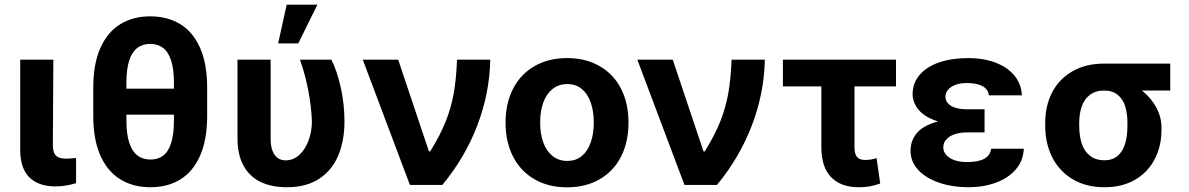

<svg xmlns="http://www.w3.org/2000/svg" viewBox="-20 -783 5033 813"><path d="M205.9 -530.3 203.8 -164.9Q204.4 -144.6 210.7 -132.8Q217 -121 229.3 -116.1Q241.6 -111.3 260.4 -111.3Q275.4 -111.3 294.1 -113.4Q299.5 -114.2 302.1 -114.2V-7.4Q282 -1.2 260.4 2.5Q238.8 6.3 215.2 6.3Q144.2 6.3 105.2 -31.1Q66.1 -68.4 65.6 -147.9V-530.3Z M795.9 -297.4H445.2V-407.6H795.9ZM617 9.8Q544.1 9.8 489.6 -23.5Q435.1 -56.8 405 -124.4Q374.9 -191.9 374.9 -292.4V-412.1Q374.9 -512 405 -579.7Q435.1 -647.4 489.4 -680.6Q543.7 -713.8 616 -713.8Q689.2 -713.8 743.2 -680.8Q797.3 -647.9 827.2 -580.2Q857.2 -512.5 857.2 -412.1V-292.4Q857.2 -191.9 827.5 -124.4Q797.8 -56.8 744.1 -23.5Q690.3 9.8 617 9.8ZM616 -597.1Q583.2 -597.1 560.7 -579.5Q538.2 -561.8 526.7 -525.5Q515.2 -489.3 515.2 -433.2V-273.9Q515.2 -216.7 526.9 -180Q538.6 -143.3 561.3 -125.4Q584 -107.4 617 -107.4Q649.2 -107.4 671.1 -124.1Q693.1 -140.7 704.8 -177.9Q716.5 -215 716.5 -273.9V-433.2Q716.5 -490.9 704.3 -527.5Q692.2 -564 670 -580.6Q647.8 -597.1 616 -597.1Z M1126 -530.3V-196.4Q1126 -163.4 1134.5 -142.9Q1143.1 -122.4 1157.1 -113.2Q1171.2 -104 1189.4 -104Q1222.4 -104 1247.8 -127.5Q1273.1 -151.1 1286.9 -189.1Q1300.7 -227.1 1300.7 -269.5Q1298.6 -331.8 1285.1 -401.2Q1271.6 -470.5 1250.1 -530.3H1382.9Q1406.9 -484.8 1422.7 -413.3Q1438.6 -341.9 1438.6 -269.5Q1438.6 -188.4 1412.8 -125.7Q1387 -63 1332.4 -26.6Q1277.8 9.8 1194 9.8Q1129.9 9.8 1083 -12.8Q1036.2 -35.5 1010.9 -81.9Q985.6 -128.3 985.6 -198.3V-530.3ZM1193.9 -763.1H1323.9L1243 -599.2H1157.7Z M1516.1 -530.3H1666.1L1796.3 -141.9H1801.6Q1844.3 -210.6 1867.6 -269.6Q1890.9 -328.6 1901.4 -388.7Q1912 -448.8 1915.2 -530.3H2056Q2053.3 -389.4 2001.5 -253Q1949.7 -116.6 1853.2 0H1715.7Z M2120.7 -263.2Q2120.7 -345.3 2152.4 -407Q2184.1 -468.8 2243.1 -502.9Q2302.1 -537.1 2381.2 -537.1Q2460.2 -537.1 2519.3 -502.9Q2578.4 -468.8 2609.9 -407Q2641.3 -345.3 2641.3 -263.2Q2641.3 -182.2 2609.9 -120.2Q2578.4 -58.2 2519.3 -24Q2460.2 10.2 2381.2 10.2Q2302.1 10.2 2243.1 -24Q2184.1 -58.2 2152.4 -120.2Q2120.7 -182.2 2120.7 -263.2ZM2494.3 -264.4Q2494.3 -311.3 2481.6 -348.1Q2469 -385 2443.8 -406Q2418.6 -427 2382.3 -427Q2345.4 -427 2319.5 -406Q2293.5 -385 2280.3 -348.4Q2267.2 -311.9 2267.2 -264.4Q2267.2 -216.9 2280.3 -180.2Q2293.5 -143.6 2319.5 -122.6Q2345.4 -101.6 2382.3 -101.6Q2418.6 -101.6 2443.8 -122.6Q2469 -143.6 2481.6 -180.5Q2494.3 -217.4 2494.3 -264.4Z M2678.7 -530.3H2828.7L2958.9 -141.9H2964.2Q3006.9 -210.6 3030.2 -269.6Q3053.5 -328.6 3064 -388.7Q3074.6 -448.8 3077.8 -530.3H3218.6Q3215.9 -389.4 3164.1 -253Q3112.3 -116.6 3015.8 0H2878.3Z M3774 -417.2H3295.1V-530.3H3774ZM3598.2 -530.3V-159.7Q3598.2 -139 3603.8 -127Q3609.4 -115 3619.3 -110.4Q3629.3 -105.8 3644.3 -105.8Q3658.8 -105.8 3670.3 -108Q3681.7 -110.2 3691.8 -113.3L3707.1 -6Q3683.4 2.5 3663.3 6.1Q3643.1 9.8 3615.6 9.8Q3540.1 9.8 3499 -33Q3457.9 -75.7 3457.9 -160.3V-530.3Z M4149 -278V-222.4H4074.4Q4047 -222.4 4024.6 -215.4Q4002.3 -208.3 3988.2 -193.8Q3974.2 -179.4 3974.2 -158.4Q3974.2 -141.7 3986.2 -127.6Q3998.1 -113.4 4020.7 -105.1Q4043.3 -96.8 4074.7 -96.8Q4123.4 -96.8 4148.3 -111.1Q4173.2 -125.4 4176.9 -153.2H4315.1Q4313.1 -102.2 4281 -65.3Q4248.9 -28.5 4196.6 -9.4Q4144.3 9.8 4081.8 9.8Q4012.5 9.8 3956.3 -9.5Q3900.1 -28.7 3867.8 -63.7Q3835.6 -98.6 3835.6 -144.7Q3835.6 -183.8 3857.7 -213.7Q3879.7 -243.5 3926.4 -260.8Q3973 -278 4044.1 -278ZM3844.2 -384.2Q3844.8 -432.5 3875.1 -467.1Q3905.4 -501.7 3958.5 -519.4Q4011.6 -537.1 4081 -537.1Q4143.7 -537.1 4194.3 -518.2Q4244.9 -499.3 4274.7 -463.8Q4304.6 -428.3 4307 -379.4H4167.1Q4164.3 -405.5 4139.9 -418.5Q4115.6 -431.4 4073.8 -431.4Q4045.8 -431.4 4025.3 -423.6Q4004.8 -415.8 3994.3 -402.8Q3983.8 -389.8 3983.3 -373.1Q3983.8 -348.8 4007.9 -334.5Q4032 -320.2 4074.4 -320.2H4149V-257.2H4044.1Q3978.3 -257.2 3933.5 -275.2Q3888.8 -293.1 3866.8 -321.8Q3844.8 -350.4 3844.2 -384.2Z M4655 -513.7Q4661.3 -511.6 4667.8 -505.7Q4674.2 -499.7 4681.4 -491.2Q4689.3 -478.6 4697.9 -468.8Q4706.5 -459 4719.6 -449.8Q4732.7 -440.5 4749.6 -435.1Q4788.3 -422.4 4822.4 -393.7Q4856.4 -365 4877.3 -325.6Q4898.1 -286.2 4898.1 -242.2V-232.4Q4898.1 -164 4869.4 -108.9Q4840.7 -53.7 4786.5 -22Q4732.3 9.8 4657 9.8Q4578.9 9.8 4522 -24.1Q4465.2 -58 4435.5 -117.1Q4405.8 -176.2 4405.8 -251V-262.7Q4405.8 -335.1 4435.2 -391.9Q4464.7 -448.8 4521.3 -481.2Q4577.9 -513.7 4655 -513.7ZM4657 -104.4Q4691.9 -104.4 4713.5 -123.8Q4735.1 -143.2 4744.5 -175.8Q4754 -208.5 4754 -251V-262.7Q4754 -302.7 4744.5 -332.9Q4735.1 -363.1 4713 -381.3Q4691 -399.5 4655 -399.5Q4618.8 -399.5 4595.1 -381.3Q4571.4 -363.1 4560.6 -332.6Q4549.8 -302.1 4549.8 -262.7V-251Q4549.8 -208.5 4560.3 -175.8Q4570.8 -143.2 4594.8 -123.8Q4618.7 -104.4 4657 -104.4ZM4935.3 -399.5H4655V-513.7H4935.3Z"/></svg>

Font: Pretendard GOV Variable
Style: Regular
Weight: 400
Designer: Base glyphs from Inter by Rasmus Andersson; Hangul glyphs from Noto Sans CJK(Source Han Sans) by Jang Soo-young and Kang
Foundry: Kil Hyung-jin
Version: Version 1.307;Glyphs 3.2 (3192)